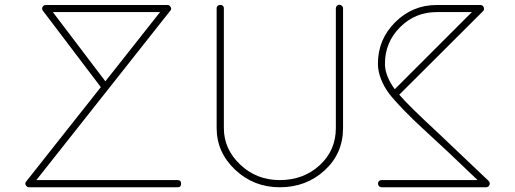

<svg xmlns="http://www.w3.org/2000/svg" viewBox="-20 -772 2163 807"><path d="M88.4 6.3C91.3 11.7 95.7 14.6 102.1 15.1H726.1C736.3 15.1 741.2 10.3 741.2 0C741.2 -10.3 736.3 -15.1 726.1 -15.1H132.8L695.8 -727.1C700.2 -731.4 700.7 -736.8 697.3 -742.2C694.3 -748 689.9 -751 684.1 -751H171.9C160.2 -751 152.3 -736.3 160.2 -727.1L403.8 -405.8L89.8 -8.8C87.4 -6.3 86.4 -3.4 86.4 -0.5C86.4 2 86.9 3.9 88.4 6.3ZM652.8 -721.2 422.9 -430.2 202.1 -721.2Z M890.6 -233.9C890.6 -166 916.5 -107.4 968.8 -58.1C1021 -9.3 1083 15.1 1155.8 15.1C1229.5 15.1 1292.5 -8.3 1344.2 -55.7C1396 -103 1421.9 -162.6 1421.9 -233.9V-736.8C1421.9 -745.1 1414.6 -752 1406.2 -752C1397.9 -752 1391.6 -744.6 1391.6 -736.8V-233.9C1391.6 -170.9 1368.7 -118.7 1323.2 -77.1C1277.8 -35.6 1221.7 -15.1 1155.8 -15.1C1090.8 -15.1 1035.6 -36.6 989.7 -80.1C943.8 -123.5 920.9 -174.8 920.9 -233.9V-736.8C921.4 -756.8 890.1 -755.9 890.6 -736.8V-233.9Z M1584.5 -15.1C1563 -15.1 1564 15.1 1584.5 15.1H2023.4C2029.8 14.6 2034.7 11.7 2037.1 5.4C2038.1 2.9 2038.6 1 2038.6 -1C2038.6 -4.9 2037.1 -8.3 2034.2 -11.2L1822.3 -212.4C1736.8 -291.5 1682.1 -345.2 1658.2 -374L2010.3 -725.1C2014.6 -729.5 2015.6 -734.9 2013.2 -741.2C2010.7 -747.6 2005.9 -751 1999.5 -751H1815.4C1747.6 -751 1689 -726.6 1640.6 -678.2C1592.3 -629.9 1568.4 -571.8 1568.4 -503.9C1568.4 -461.4 1587.4 -416.5 1615.2 -378.9C1629.4 -360.4 1649.9 -337.4 1676.8 -309.6C1703.6 -281.7 1730.5 -256.3 1756.3 -232.4L1862.8 -133.8L1987.3 -15.1ZM1598.1 -504.9C1598.1 -564.5 1619.1 -615.2 1661.6 -657.7C1704.1 -700.2 1755.4 -721.2 1815.4 -721.2H1963.4L1639.2 -397C1613.3 -432.6 1599.6 -466.3 1598.1 -498Z"/></svg>

Font: Nemoy
Style: Light
Weight: 300
Designer: BSozoo
Foundry: BSozoo
Version: Version 001.000